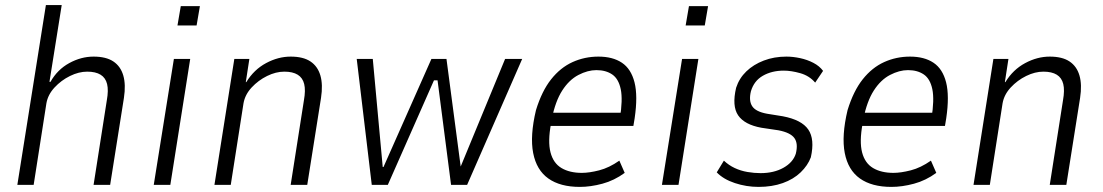

<svg xmlns="http://www.w3.org/2000/svg" viewBox="-20 -725 4325 753"><path d="M48 0 160 -705H222L174 -404H178Q205 -452 251.5 -477.5Q298 -503 347 -503Q396 -503 424.5 -484Q453 -465 463.5 -429Q474 -393 466 -341L412 0H347L399 -332Q406 -371 400 -395.5Q394 -420 374.5 -432Q355 -444 322 -444Q289 -444 254.5 -427Q220 -410 194 -382Q168 -354 162 -320L112 0Z M676 -625 689 -701H764L751 -625ZM583 0 662 -494H726L648 0Z M821 0 899 -494H958L944 -403H946Q976 -452 1023.5 -477.5Q1071 -503 1120 -503Q1169 -503 1197.5 -484Q1226 -465 1236.5 -429Q1247 -393 1239 -341L1185 0H1120L1172 -332Q1179 -371 1173 -395.5Q1167 -420 1147.5 -432Q1128 -444 1095 -444Q1062 -444 1027.5 -427Q993 -410 967 -382Q941 -354 935 -320L885 0Z M1438 0 1379 -494H1442L1481 -70H1484L1672 -494H1731L1787 -70H1786L1961 -494H2028L1812 0H1749L1696 -410H1682L1501 0Z M2254 8Q2177 8 2130.5 -25Q2084 -58 2071 -125Q2058 -192 2082 -293Q2105 -368 2141.5 -414Q2178 -460 2225.5 -481.5Q2273 -503 2327 -503Q2383 -503 2419 -479Q2455 -455 2468.5 -402Q2482 -349 2469 -261L2464 -231H2123L2132 -283H2433L2411 -260Q2423 -334 2414.5 -375Q2406 -416 2381 -433Q2356 -450 2319 -450Q2285 -450 2248.5 -431Q2212 -412 2185 -370Q2158 -328 2144 -258L2141 -240Q2128 -170 2139 -127.5Q2150 -85 2182 -66Q2214 -47 2262 -47Q2291 -47 2330 -57Q2369 -67 2409 -95L2430 -47Q2389 -17 2342.5 -4.5Q2296 8 2254 8Z M2669 -625 2682 -701H2757L2744 -625ZM2576 0 2655 -494H2719L2641 0Z M2955 8Q2907 8 2862 -7Q2817 -22 2791 -49L2819 -95Q2838 -77 2861.5 -66Q2885 -55 2911.5 -50.5Q2938 -46 2963 -46Q3015 -46 3052.5 -67Q3090 -88 3101 -122Q3111 -162 3095.5 -183.5Q3080 -205 3033 -214L2966 -224Q2900 -236 2875 -272.5Q2850 -309 2867 -381Q2879 -418 2907 -445Q2935 -472 2975.5 -487.5Q3016 -503 3064 -503Q3090 -503 3118 -497Q3146 -491 3170 -478.5Q3194 -466 3208 -447L3177 -401Q3154 -428 3118.5 -438Q3083 -448 3054 -448Q3007 -448 2972 -428Q2937 -408 2925 -367Q2916 -330 2930 -308.5Q2944 -287 2988 -279L3050 -269Q3124 -255 3150 -217Q3176 -179 3160 -108Q3148 -76 3120 -49Q3092 -22 3050 -7Q3008 8 2955 8Z M3476 8Q3399 8 3352.5 -25Q3306 -58 3293 -125Q3280 -192 3304 -293Q3327 -368 3363.5 -414Q3400 -460 3447.5 -481.5Q3495 -503 3549 -503Q3605 -503 3641 -479Q3677 -455 3690.5 -402Q3704 -349 3691 -261L3686 -231H3345L3354 -283H3655L3633 -260Q3645 -334 3636.5 -375Q3628 -416 3603 -433Q3578 -450 3541 -450Q3507 -450 3470.5 -431Q3434 -412 3407 -370Q3380 -328 3366 -258L3363 -240Q3350 -170 3361 -127.5Q3372 -85 3404 -66Q3436 -47 3484 -47Q3513 -47 3552 -57Q3591 -67 3631 -95L3652 -47Q3611 -17 3564.5 -4.5Q3518 8 3476 8Z M3798 0 3876 -494H3935L3921 -403H3923Q3953 -452 4000.5 -477.5Q4048 -503 4097 -503Q4146 -503 4174.5 -484Q4203 -465 4213.5 -429Q4224 -393 4216 -341L4162 0H4097L4149 -332Q4156 -371 4150 -395.5Q4144 -420 4124.5 -432Q4105 -444 4072 -444Q4039 -444 4004.5 -427Q3970 -410 3944 -382Q3918 -354 3912 -320L3862 0Z"/></svg>

Font: Nunito Sans 7pt Condensed Light
Style: Italic
Weight: 300
Width: 3
Italic angle: -9°
Designer: Vernon Adams
Foundry: Vernon Adams
Version: Version 3.101;gftools[0.9.27]